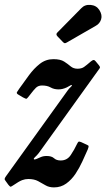

<svg xmlns="http://www.w3.org/2000/svg" viewBox="-56 -782 450 813"><path d="M25.5 -406.5Q45.5 -434.5 66.5 -463.2Q87.5 -492 112.8 -511.8Q138 -531.5 170 -531.5Q200 -531.5 215.8 -521.2Q231.5 -511 243.2 -501Q255 -491 272.5 -491Q289 -491 299.5 -498.2Q310 -505.5 329 -522Q336.5 -528 340.5 -528Q344.5 -528 349 -522.5L363 -505.5Q367.5 -499.5 367.5 -496.8Q367.5 -494 361.5 -486.5L109 -135Q100.5 -124 93 -117.5Q85.5 -111 87.5 -108Q90 -105 98.8 -109Q107.5 -113 116 -116.5Q127 -121.5 141.5 -121.5Q162.5 -121.5 172.8 -112Q183 -102.5 201 -102.5Q228 -102.5 243.2 -125Q258.5 -147.5 270.5 -173Q274 -180 276.5 -181.8Q279 -183.5 287 -180.5L313 -168.5Q319 -166 319.2 -162.8Q319.5 -159.5 315.5 -149Q305.5 -126.5 293 -99Q280.5 -71.5 263.8 -46.2Q247 -21 224.5 -4.8Q202 11.5 172.5 11.5Q151.5 11.5 136.5 2.5Q121.5 -6.5 105 -15.2Q88.5 -24 63.5 -24Q50.5 -24 37.8 -19.2Q25 -14.5 -2 4Q-10 9.5 -12.2 8.5Q-14.5 7.5 -20.5 0.5L-31 -14Q-37 -21 -36.2 -25Q-35.5 -29 -30.5 -36L232 -401Q238 -409 243.8 -413.8Q249.5 -418.5 248 -421.5Q246.5 -423.5 241.8 -420.2Q237 -417 227 -412Q209 -403.5 192 -403.5Q172.5 -403.5 158.2 -411.8Q144 -420 122 -420Q106 -420 96 -410.2Q86 -400.5 69.5 -378.5Q60.5 -367 57.5 -364.5Q54.5 -362 41.5 -369.5L23 -380.5Q12.5 -386 15.8 -391.8Q19 -397.5 25.5 -406.5ZM364.5 -740Q378 -718.5 372.2 -700.2Q366.5 -682 350 -673L228.5 -603Q222 -599 218.5 -599Q215 -599 209.5 -605L187 -628.5Q179 -637 187 -644.5L288 -747Q303.5 -763.5 327.8 -761.2Q352 -759 364.5 -740Z"/></svg>

Font: Besley* Condensed Medium
Style: Italic
Weight: 500
Width: 3
Italic angle: -13°
Designer: Owen Earl
Foundry: indestructible type*
Version: Version 3.000; ttfautohint (v1.8.3)